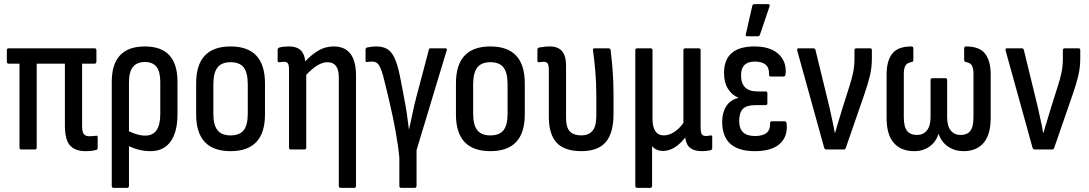

<svg xmlns="http://www.w3.org/2000/svg" viewBox="-20 -721 5250 926"><path d="M393 8Q343 8 318 -19Q293 -46 293 -117V-414H157V-10Q157 0 148 0H82Q74 0 74 -10V-414H22Q13 -414 13 -424V-479Q13 -488 22 -488H436Q445 -488 445 -479V-424Q445 -414 436 -414H376V-114Q376 -86 384 -75Q392 -64 409 -64Q418 -64 426 -64.5Q434 -65 442 -66Q451 -69 451 -59V-8Q451 1 444 2Q423 8 393 8Z M528 185Q519 185 519 175V-326Q519 -497 679 -497Q836 -497 836 -327V-170Q836 -84 802.5 -38Q769 8 706 8Q653 8 602 -16V175Q602 185 593 185ZM602 -324V-88Q620 -79 640.5 -73Q661 -67 681 -67Q753 -67 753 -171V-326Q753 -376 734.5 -399Q716 -422 679 -422Q641 -422 621.5 -398.5Q602 -375 602 -324Z M1092 8Q926 8 926 -169V-319Q926 -497 1092 -497Q1258 -497 1258 -319V-169Q1258 8 1092 8ZM1092 -68Q1136 -68 1155.5 -93Q1175 -118 1175 -173V-314Q1175 -370 1155.5 -395.5Q1136 -421 1092 -421Q1049 -421 1029 -395.5Q1009 -370 1009 -314V-173Q1009 -118 1029 -93Q1049 -68 1092 -68Z M1382 0Q1374 0 1374 -10V-384Q1374 -407 1368.5 -415Q1363 -423 1350 -423Q1344 -423 1338 -422Q1332 -421 1326 -421Q1319 -419 1319 -429V-481Q1319 -489 1328 -492Q1339 -495 1352 -496Q1365 -497 1375 -497Q1446 -497 1452 -425Q1485 -460 1518 -478.5Q1551 -497 1589 -497Q1697 -497 1697 -357V175Q1697 185 1689 185H1623Q1614 185 1614 175V-349Q1614 -421 1559 -421Q1514 -421 1457 -360V-10Q1457 0 1448 0Z M1915 185Q1906 185 1906 175V40Q1901 -16 1888.5 -85Q1876 -154 1859.5 -225Q1843 -296 1827 -358Q1815 -399 1804 -411.5Q1793 -424 1775 -424Q1764 -424 1751 -422Q1743 -419 1743 -430V-481Q1743 -490 1750 -492Q1759 -494 1771 -495.5Q1783 -497 1795 -497Q1824 -497 1845 -486Q1866 -475 1881 -445Q1896 -415 1908 -358Q1914 -327 1919.5 -299.5Q1925 -272 1930 -243Q1937 -208 1942.5 -170.5Q1948 -133 1952 -98H1953Q1961 -133 1969 -172Q1977 -211 1987 -249L2048 -480Q2049 -488 2056 -488H2127Q2132 -488 2134.5 -485Q2137 -482 2134 -477L1989 3V175Q1989 185 1980 185Z M2345 8Q2179 8 2179 -169V-319Q2179 -497 2345 -497Q2511 -497 2511 -319V-169Q2511 8 2345 8ZM2345 -68Q2389 -68 2408.5 -93Q2428 -118 2428 -173V-314Q2428 -370 2408.5 -395.5Q2389 -421 2345 -421Q2302 -421 2282 -395.5Q2262 -370 2262 -314V-173Q2262 -118 2282 -93Q2302 -68 2345 -68Z M2784 8Q2702 8 2664.5 -33Q2627 -74 2627 -156V-383Q2627 -406 2621.5 -414.5Q2616 -423 2603 -423Q2597 -423 2591 -422Q2585 -421 2579 -421Q2572 -419 2572 -429V-481Q2572 -490 2581 -492Q2592 -494 2605.5 -495.5Q2619 -497 2631 -497Q2671 -497 2690.5 -474.5Q2710 -452 2710 -404V-153Q2710 -106 2728.5 -87Q2747 -68 2784 -68Q2818 -68 2837 -89.5Q2856 -111 2856 -163V-256Q2856 -324 2851 -379.5Q2846 -435 2840 -478Q2838 -488 2848 -488H2915Q2923 -488 2925 -480Q2930 -440 2934.5 -384Q2939 -328 2939 -262V-172Q2939 -79 2901.5 -35.5Q2864 8 2784 8Z M3053 185Q3044 185 3044 175V-479Q3044 -488 3053 -488H3118Q3127 -488 3127 -479V-149Q3127 -68 3182 -68Q3206 -68 3231 -84Q3256 -100 3276 -128V-479Q3276 -488 3285 -488H3350Q3359 -488 3359 -479V-108Q3359 -83 3364.5 -74Q3370 -65 3385 -65Q3391 -65 3396.5 -66Q3402 -67 3408 -68Q3415 -69 3415 -60V-6Q3415 1 3406 4Q3397 6 3385 7Q3373 8 3364 8Q3329 8 3309 -7.5Q3289 -23 3285 -57V-58Q3262 -28 3234.5 -10.5Q3207 7 3178 7Q3160 7 3146.5 0.5Q3133 -6 3125 -16V175Q3125 185 3116 185Z M3620 8Q3463 8 3463 -134Q3463 -178 3482.5 -208.5Q3502 -239 3541 -249V-250Q3509 -263 3490.5 -293.5Q3472 -324 3472 -369Q3472 -497 3619 -497Q3694 -497 3734 -461Q3774 -425 3769 -365Q3768 -352 3759 -352H3697Q3688 -352 3689 -364Q3691 -424 3620 -424Q3554 -424 3554 -358Q3554 -280 3633 -280H3673Q3681 -280 3681 -271V-224Q3681 -214 3673 -214H3624Q3581 -214 3563 -196Q3545 -178 3545 -137Q3545 -65 3621 -65Q3697 -65 3694 -126Q3694 -136 3702 -136H3765Q3773 -136 3774 -123Q3780 -63 3741 -27.5Q3702 8 3620 8ZM3584 -546Q3575 -546 3577 -555L3608 -692Q3609 -701 3619 -701H3685Q3695 -701 3691 -689L3645 -553Q3642 -546 3634 -546Z M3965 0Q3958 0 3955 -8L3825 -477Q3823 -488 3831 -488H3903Q3911 -488 3913 -480L3981 -201Q3987 -171 3994 -141Q4001 -111 4006 -81H4008Q4016 -111 4025.5 -140.5Q4035 -170 4043 -199L4077 -306Q4088 -340 4094.5 -371Q4101 -402 4101 -437V-479Q4101 -488 4111 -488H4177Q4185 -488 4185 -479V-438Q4185 -396 4175.5 -356Q4166 -316 4150 -270L4059 -7Q4057 0 4049 0Z M4389 8Q4326 8 4291 -31.5Q4256 -71 4256 -152V-362Q4256 -427 4283 -462Q4310 -497 4376 -497Q4385 -497 4385 -487V-432Q4385 -423 4377 -422Q4354 -418 4346.5 -404Q4339 -390 4339 -365V-157Q4339 -109 4355 -89.5Q4371 -70 4403 -70Q4432 -70 4450 -91.5Q4468 -113 4468 -157V-335Q4468 -344 4477 -344H4539Q4548 -344 4548 -335V-157Q4548 -113 4565.5 -91.5Q4583 -70 4613 -70Q4644 -70 4659.5 -89.5Q4675 -109 4675 -157V-365Q4675 -390 4668 -404Q4661 -418 4638 -422Q4630 -423 4630 -432V-487Q4630 -497 4639 -497Q4704 -497 4731 -462Q4758 -427 4758 -362V-152Q4758 -71 4723.5 -31.5Q4689 8 4627 8Q4585 8 4552.5 -14Q4520 -36 4507 -75H4506Q4495 -38 4464 -15Q4433 8 4389 8Z M4970 0Q4963 0 4960 -8L4830 -477Q4828 -488 4836 -488H4908Q4916 -488 4918 -480L4986 -201Q4992 -171 4999 -141Q5006 -111 5011 -81H5013Q5021 -111 5030.5 -140.5Q5040 -170 5048 -199L5082 -306Q5093 -340 5099.5 -371Q5106 -402 5106 -437V-479Q5106 -488 5116 -488H5182Q5190 -488 5190 -479V-438Q5190 -396 5180.5 -356Q5171 -316 5155 -270L5064 -7Q5062 0 5054 0Z"/></svg>

Font: Sofia Sans Condensed Medium
Style: Regular
Weight: 500
Designer: Botio Nikoltchev, Ani Petrova
Foundry: lettersoup
Version: Version 4.101; ttfautohint (v1.8.4.7-5d5b)